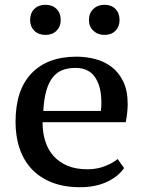

<svg xmlns="http://www.w3.org/2000/svg" viewBox="-20 -772 606 803"><path d="M499 -69Q473 -32 425.5 -10.5Q378 11 315 11Q249 11 198.5 -8.5Q148 -28 114 -63.5Q80 -99 62.5 -149.5Q45 -200 45 -262Q45 -396 112 -465.5Q179 -535 300 -535Q340 -535 378.5 -525Q417 -515 447 -492Q477 -469 495.5 -431Q514 -393 514 -337Q514 -320 512 -301Q510 -282 506 -261H158Q158 -217 169.5 -181Q181 -145 204.5 -119Q228 -93 263 -78.5Q298 -64 346 -64Q385 -64 418.5 -77Q452 -90 472 -107ZM296 -488Q265 -488 241.5 -479Q218 -470 201 -449Q184 -428 174 -393.5Q164 -359 161 -308H402Q403 -317 403.5 -326.5Q404 -336 404 -344Q404 -410 377.5 -449Q351 -488 296 -488ZM106 -688Q106 -717 123.5 -734.5Q141 -752 170 -752Q199 -752 216.5 -734.5Q234 -717 234 -688Q234 -661 216.5 -643.5Q199 -626 170 -626Q141 -626 123.5 -643.5Q106 -661 106 -688ZM352 -688Q352 -717 370.5 -734.5Q389 -752 417 -752Q446 -752 463 -734.5Q480 -717 480 -688Q480 -661 463 -643.5Q446 -626 417 -626Q389 -626 370.5 -643.5Q352 -661 352 -688Z"/></svg>

Font: PT Serif Caption
Style: Regular
Weight: 400
Designer: A.Korolkova, O.Umpeleva, V.Yefimov
Foundry: ParaType Ltd
Version: Version 1.000W OFL